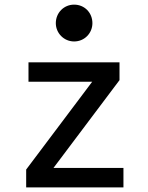

<svg xmlns="http://www.w3.org/2000/svg" viewBox="-20 -809 640 829"><path d="M93 0H513V-84H211L496 -463V-540H103V-456H378L93 -77ZM221 -709C221 -666 256 -630 300 -630C345 -630 379 -666 379 -709C379 -754 345 -789 300 -789C256 -789 221 -754 221 -709Z"/></svg>

Font: CommitMono
Style: 500Regular
Weight: 500
Monospace: yes
Designer: Eigil Nikolajsen
Foundry: Eigil Nikolajsen
Version: Version 1.143